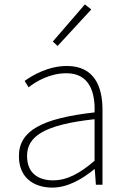

<svg xmlns="http://www.w3.org/2000/svg" viewBox="-20 -840 576 873"><path d="M218 13C288 13 354 -26 408 -70H411L416 0H446V-341C446 -448 408 -540 284 -540C198 -540 125 -496 92 -472L110 -443C144 -470 207 -507 282 -507C391 -507 413 -414 410 -329C173 -302 66 -247 66 -130C66 -30 136 13 218 13ZM221 -20C157 -20 103 -50 103 -131C103 -220 181 -273 410 -298V-109C341 -50 284 -20 221 -20ZM242 -631 395 -797 366 -820 220 -651Z"/></svg>

Font: Genne Gothic ExtraLight
Style: Regular
Weight: 250
Designer: Ryoko NISHIZUKA (kana & ideographs); Paul D. Hunt (Latin, Greek & Cyrillic); Wenlong ZHANG (bopomofo); Sandoll Communica
Foundry: Adobe Systems Incorporated
Version: Version 1.004;PS 1.004;hotconv 16.6.51;makeotf.lib2.5.65220